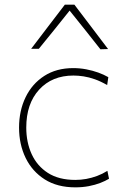

<svg xmlns="http://www.w3.org/2000/svg" viewBox="-20 -797 542 826"><path d="M304 9Q226.5 9 172.5 -25.2Q118.5 -59.5 90.2 -117.8Q62 -176 62 -248Q62 -320.5 90 -378.5Q118 -436.5 170.2 -470.2Q222.5 -504 295 -504Q323.5 -504 351 -498.8Q378.5 -493.5 402.8 -484.8Q427 -476 446 -465L441 -431Q413.5 -447 388 -456Q362.5 -465 339.5 -468.5Q316.5 -472 296 -472Q204 -472 148.5 -411.5Q93 -351 93 -248Q93 -185 116.2 -134Q139.5 -83 186.2 -53Q233 -23 304 -23Q327.5 -23 351 -27.2Q374.5 -31.5 397.5 -40Q420.5 -48.5 442 -62L449 -28Q433.5 -18.5 411.5 -10Q389.5 -1.5 362.2 3.8Q335 9 304 9ZM412 -585Q377 -629.5 342.8 -672.5Q308.5 -715.5 273 -759.5H286Q251 -715.5 216.8 -673Q182.5 -630.5 147 -587H114Q150 -634.5 186.5 -682.2Q223 -730 259 -777H300Q336 -730 372.2 -682Q408.5 -634 445 -586Z"/></svg>

Font: Commissioner Thin Thin
Style: Regular
Weight: 250
Version: Version 1.000